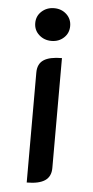

<svg xmlns="http://www.w3.org/2000/svg" viewBox="-52 -741 380 783"><g transform="rotate(5 137.5 -350.0)"><path d="M66 -642Q66 -671 87 -690Q108 -709 138 -709Q168 -709 188.5 -690Q209 -671 209 -642Q209 -613 188.5 -594Q168 -575 138 -575Q108 -575 87 -594Q66 -613 66 -642ZM88 -441Q88 -477 112.5 -493Q137 -509 187 -509V-59Q187 -24 162.5 -7.5Q138 9 88 9Z"/></g></svg>

Font: K2D Medium
Style: Regular
Weight: 500
Designer: Katatrad Aksorn Co.,Ltd.
Foundry: Cadson Demak Co.,Ltd.
Version: Version 1.000; ttfautohint (v1.6)